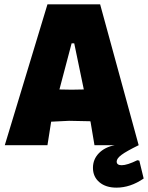

<svg xmlns="http://www.w3.org/2000/svg" viewBox="-20 -667 680 882"><path d="M617 0Q560 28 538 44.5Q516 61 516 75Q516 92 539 92Q564 92 611 69L620 71L640 153Q579 195 515 195Q466 195 436.5 170Q407 145 407 104Q407 65 434 37Q461 9 507 0H414L396 -107L395 -110L297 -112L215 -108L198 0H2L198 -647H440ZM309 -468 253 -256 309 -255 365 -256 321 -468Z"/></svg>

Font: Alegreya Sans Black
Style: Regular
Weight: 900
Designer: Juan Pablo del Peral
Foundry: Huerta Tipografica
Version: Version 2.007